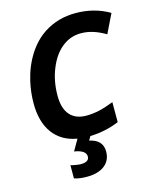

<svg xmlns="http://www.w3.org/2000/svg" viewBox="-138 -817 928 1150"><g transform="rotate(-15 325.5 -242.5)"><path d="M177.7 229.5V147.5Q190.9 151.4 209.7 154.5Q228.5 157.7 239.7 157.7Q292 157.7 292 124Q292 104.5 274.2 92Q256.3 79.6 220.2 73.7L259.8 4.9Q163.1 -11.7 111.8 -81.5Q60.5 -151.4 60.5 -266.1Q60.5 -334.5 75.7 -400.9Q95.7 -488.3 139.9 -558.3Q184.1 -628.4 246.6 -668.9Q332.5 -724.6 441.9 -724.6Q558.6 -724.6 651.4 -669.9L594.2 -552.7Q553.2 -576.7 516.6 -588.1Q480 -599.6 441.9 -599.6Q376 -599.6 324 -557.6Q272 -515.6 241.7 -439.5Q210.9 -364.3 210.9 -273.4Q210.9 -195.3 246.1 -154.8Q281.2 -114.3 348.1 -114.3Q387.2 -114.3 427.5 -123.3Q467.8 -132.3 518.1 -152.3V-28.3Q434.1 6.8 338.4 9.8L324.2 34.2Q405.8 51.3 405.8 123Q405.8 178.2 366.2 209.2Q326.7 240.2 254.9 240.2Q210 240.2 177.7 229.5Z"/></g></svg>

Font: Viking Open Sans
Style: Bold Italic
Weight: 700
Italic angle: -12°
Foundry: Ascender Corporation
Version: Version 2.000